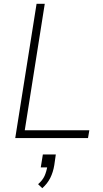

<svg xmlns="http://www.w3.org/2000/svg" viewBox="-20 -725 543 1008"><path d="M60 0 172 -705H215L110 -41H449L442 0ZM202 263 180 242Q204 221 214 198.5Q224 176 229 146L236 154H194L205 86H273L265 142Q259 179 244 209Q229 239 202 263Z"/></svg>

Font: Nunito Sans 10pt SemiCondensed ExtraLight
Style: Italic
Weight: 250
Width: 4
Italic angle: -9°
Designer: Vernon Adams
Foundry: Vernon Adams
Version: Version 3.101;gftools[0.9.27]